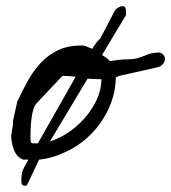

<svg xmlns="http://www.w3.org/2000/svg" viewBox="-20 -508 545 611"><path d="M47.9 64.5Q47.9 51.8 50.3 41.5Q52.7 31.2 59.6 19.5L70.3 0H53.7Q32.2 -8.8 23.9 -32.2Q15.6 -55.7 15.6 -76.2Q15.6 -77.1 16.6 -83Q17.6 -88.9 18.6 -95.2Q19.5 -101.6 20.5 -106.9Q21.5 -112.3 21.5 -114.3V-124L35.2 -185.5Q51.8 -220.7 69.8 -252.9Q87.9 -285.2 111.3 -309.6Q134.8 -334 165.5 -348.6Q196.3 -363.3 240.2 -363.3Q249 -363.3 261.7 -357.4Q267.6 -355.5 273.4 -352.5Q277.3 -360.4 283.2 -367.2Q290 -377.9 298.8 -384.8L346.7 -476.6Q351.6 -481.4 357.9 -484.9Q364.3 -488.3 370.1 -488.3Q377.9 -488.3 379.4 -482.4Q380.9 -476.6 380.9 -469.7V-460L304.7 -333Q309.6 -330.1 312.5 -328.1Q324.2 -320.3 330.1 -313.5Q360.4 -318.4 374 -318.8Q387.7 -319.3 397.5 -319.8Q407.2 -320.3 418.5 -323.2Q429.7 -326.2 453.1 -335.9Q469.7 -340.8 485.4 -340.8Q492.2 -340.8 498.5 -335Q504.9 -329.1 504.9 -321.3Q504.9 -311.5 498 -303.7Q491.2 -295.9 481.4 -293.9L359.4 -266.6L348.6 -261.7Q347.7 -209 325.2 -161.1Q302.7 -113.3 265.6 -77.1Q228.5 -41 179.7 -20.5Q143.6 -3.9 104.5 0L65.4 82Q64.5 83 63.5 83H60.5Q50.8 83 49.3 77.6Q47.9 72.3 47.9 64.5ZM78.1 -56.6Q79.1 -51.8 85.9 -51.8H100.6L220.7 -263.7Q199.2 -266.6 179.7 -266.6H178.7L97.7 -180.7Q90.8 -173.8 86.9 -162.1Q83 -150.4 81.1 -136.7Q79.1 -123 78.1 -109.4Q77.1 -95.7 77.1 -85V-71.3Q77.1 -60.5 78.1 -56.6ZM168 -69.3Q205.1 -87.9 234.9 -116.7Q264.6 -145.5 283.7 -182.1Q302.7 -218.8 302.7 -255.9Q280.3 -255.9 258.8 -257.8L138.7 -57.6Q153.3 -62.5 168 -69.3Z"/></svg>

Font: Cedarville Cursive
Style: Regular
Weight: 400
Designer: Kimberly Geswein
Foundry: Kimberly Geswein
Version: Version 1.001 2010